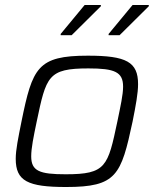

<svg xmlns="http://www.w3.org/2000/svg" viewBox="-20 -741 618 769"><path d="M223 -605V-600H267L384 -716V-721H319ZM415 -605V-600H459L576 -716V-721H511ZM245 8C447 8 465 -39 511 -254C524 -319 533 -368 533 -404C533 -493 486 -518 332 -518C130 -518 110 -470 66 -254C53 -189 43 -141 43 -105C43 -16 91 8 245 8ZM243 -43C138 -43 105 -56 105 -115C105 -147 114 -192 127 -254C165 -435 172 -467 334 -467C439 -467 473 -453 473 -394C473 -362 463 -317 450 -254C412 -74 405 -43 243 -43Z"/></svg>

Font: Saira UNSAM Light Italic
Style: Regular
Weight: 300
Italic angle: -12°
Designer: Hector Gatti with collaboration of the Omnibus-Type team
Foundry: Omnibus-Type
Version: Version 0.072;PS 000.072;hotconv 1.0.88;makeotf.lib2.5.64775